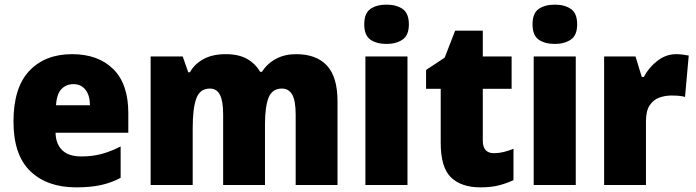

<svg xmlns="http://www.w3.org/2000/svg" viewBox="-20 -796 2993 826"><path d="M290 -563Q402 -563 467 -499Q532 -435 532 -310V-225H219Q220 -177 247.5 -150Q275 -123 330 -123Q377 -123 416.5 -133.5Q456 -144 499 -166V-31Q460 -10 415 0Q370 10 307 10Q183 10 110.5 -59.5Q38 -129 38 -273Q38 -419 106 -491Q174 -563 290 -563ZM296 -434Q265 -434 244.5 -413Q224 -392 221 -343H367Q367 -385 348 -409.5Q329 -434 296 -434Z M1254 -563Q1341 -563 1386.5 -514Q1432 -465 1432 -360V0H1252V-303Q1252 -363 1237 -389Q1222 -415 1193 -415Q1151 -415 1135.5 -376Q1120 -337 1120 -260V0H940V-303Q940 -362 926 -388.5Q912 -415 883 -415Q840 -415 824.5 -372.5Q809 -330 809 -244V0H628V-553H766L790 -485H797Q816 -520 855 -541.5Q894 -563 951 -563Q1007 -563 1043 -542.5Q1079 -522 1099 -487H1107Q1130 -523 1167.5 -543Q1205 -563 1254 -563Z M1643 -776Q1685 -776 1712 -757.5Q1739 -739 1739 -691Q1739 -644 1711.5 -625.5Q1684 -607 1643 -607Q1600 -607 1573.5 -625.5Q1547 -644 1547 -691Q1547 -739 1573.5 -757.5Q1600 -776 1643 -776ZM1733 -553V0H1552V-553Z M2105 -137Q2126 -137 2146.5 -142Q2167 -147 2189 -156V-21Q2159 -7 2126 1.5Q2093 10 2047 10Q1965 10 1920.5 -32.5Q1876 -75 1876 -182V-414H1813V-495L1893 -548L1938 -664H2057V-553H2181V-414H2057V-191Q2057 -137 2105 -137Z M2367 -776Q2409 -776 2436 -757.5Q2463 -739 2463 -691Q2463 -644 2435.5 -625.5Q2408 -607 2367 -607Q2324 -607 2297.5 -625.5Q2271 -644 2271 -691Q2271 -739 2297.5 -757.5Q2324 -776 2367 -776ZM2457 -553V0H2276V-553Z M2889 -563Q2903 -563 2917.5 -561Q2932 -559 2943 -557L2927 -379Q2917 -382 2903.5 -383.5Q2890 -385 2868 -385Q2841 -385 2816 -376Q2791 -367 2775 -343Q2759 -319 2759 -274V0H2579V-553H2714L2741 -465H2750Q2769 -503 2806.5 -533Q2844 -563 2889 -563Z"/></svg>

Font: Noto Sans Myanmar SemiCondensed Black
Style: Regular
Weight: 900
Width: 4
Designer: Monotype Design Team
Foundry: Monotype Imaging Inc.
Version: Version 2.107; ttfautohint (v1.8.4.7-5d5b)